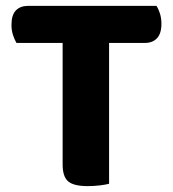

<svg xmlns="http://www.w3.org/2000/svg" viewBox="-20 -626 590 653"><path d="M351 -480V-1Q340 2 320 4.5Q300 7 278 7Q231 7 212 -9Q193 -25 193 -67V-480H36Q30 -490 24.5 -506Q19 -522 19 -541Q19 -575 34 -590.5Q49 -606 75 -606H512Q519 -596 524 -580Q529 -564 529 -545Q529 -512 514 -496Q499 -480 473 -480Z"/></svg>

Font: Baloo Tammudu 2
Style: Bold
Weight: 700
Designer: Maithili Shingre, Omkar Shende and Ek Type
Foundry: Ek Type
Version: Version 1.640;hotconv 1.0.111;makeotfexe 2.5.65597; ttfautoh